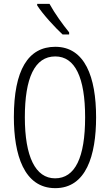

<svg xmlns="http://www.w3.org/2000/svg" viewBox="-20 -967 571 997"><path d="M237 -947H173V-939C203 -892 266 -824 305 -788H339V-799C305 -841 265 -896 237 -947ZM479 -358C479 -567 421 -724 267 -724C126 -724 52 -603 52 -359C52 -165 104 10 267 10C427 10 479 -159 479 -358ZM109 -358C109 -562 160 -674 267 -674C370 -674 422 -564 422 -358C422 -149 370 -41 266 -41C164 -41 109 -154 109 -358Z"/></svg>

Font: Noto Sans Khmer UI ExtraCondensed Light
Style: Regular
Weight: 300
Width: 2
Designer: Danh Hong and the Monotype Design Team
Foundry: Monotype Imaging Inc.
Version: Version 2.002